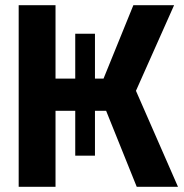

<svg xmlns="http://www.w3.org/2000/svg" viewBox="-20 -720 710 740"><path d="M52 0V-700H194V-417H379L494 -700H651L504 -370L666 0H507L389 -293H194V0ZM346 -120H270V-590H346Z"/></svg>

Font: Tektur SemiBold
Style: Regular
Weight: 600
Designer: Adam Jagosz
Foundry: Adam Jagosz
Version: Version 1.005;gftools[0.9.30]